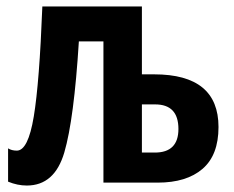

<svg xmlns="http://www.w3.org/2000/svg" viewBox="-20 -565 724 594"><path d="M111 -545Q102 -310 84.5 -204.5Q67 -99 32 -99Q16 -99 5 -106V-3Q34 9 63 9Q149 9 179 -93.5Q209 -196 224 -437H300V0H468Q557 0 606.5 -42.5Q656 -85 656 -172Q656 -335 457 -335H419V-545ZM532 -166Q532 -93 459 -93H419V-242H460Q532 -242 532 -166Z"/></svg>

Font: Noto Sans UI Condensed
Style: Bold
Weight: 700
Width: 3
Designer: Monotype Design Team
Foundry: Monotype Imaging Inc.
Version: 1.001